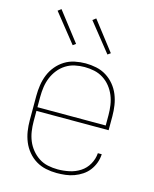

<svg xmlns="http://www.w3.org/2000/svg" viewBox="-114 -822 727 907"><g transform="rotate(15 250.0 -369.0)"><path d="M251 8Q224 8 198 2.5Q172 -3 149.5 -16.5Q127 -30 109.5 -51Q92 -72 82 -96.5Q72 -121 68 -147Q64 -173 64 -200V-320Q64 -346 68 -372.5Q72 -399 82 -423.5Q92 -448 109 -468.5Q126 -489 148.5 -503Q171 -517 197.5 -522.5Q224 -528 250 -528Q276 -528 302.5 -522.5Q329 -517 351.5 -503Q374 -489 391 -468.5Q408 -448 418 -423.5Q428 -399 432 -372.5Q436 -346 436 -320V-251H83V-200Q83 -176 86.5 -152Q90 -128 99 -106Q108 -84 123.5 -65Q139 -46 159 -33Q179 -20 203 -15Q227 -10 251 -10Q279 -10 307.5 -16Q336 -22 360 -37.5Q384 -53 398.5 -78.5Q413 -104 415 -133H434Q433 -111 425.5 -90.5Q418 -70 405 -53Q392 -36 374 -24Q356 -12 335.5 -4.5Q315 3 293.5 5.5Q272 8 251 8ZM83 -269H417V-320Q417 -344 413.5 -368Q410 -392 401 -414Q392 -436 377 -455Q362 -474 341.5 -487Q321 -500 297.5 -505Q274 -510 250 -510Q226 -510 202.5 -505Q179 -500 158.5 -487Q138 -474 123 -455Q108 -436 99 -414Q90 -392 86.5 -368Q83 -344 83 -320ZM338 -595 227 -734 243 -746 352 -605ZM168 -595 57 -734 73 -746 182 -605Z"/></g></svg>

Font: Iosevka SS04 Thin
Style: Regular
Weight: 100
Monospace: yes
Designer: Belleve Invis
Foundry: Belleve Invis
Version: Version 19.0.0; ttfautohint (v1.8.4)